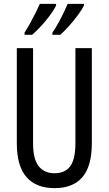

<svg xmlns="http://www.w3.org/2000/svg" viewBox="-20 -963 562 993"><path d="M455 -224Q455 -103 406 -46.5Q357 10 262 10Q167 10 117 -47Q67 -104 67 -223V-714H151V-222Q151 -140 180 -103.5Q209 -67 262 -67Q316 -67 343 -103Q370 -139 370 -223V-714H455ZM414 -934Q403 -912 381.5 -883Q360 -854 335.5 -827Q311 -800 292 -783H251V-794Q266 -816 282 -845Q298 -874 311 -901Q324 -928 330 -943H414ZM270 -934Q253 -900 217.5 -857Q182 -814 146 -783H107V-794Q122 -818 137.5 -846Q153 -874 166 -900.5Q179 -927 186 -943H270Z"/></svg>

Font: Noto Sans Bengali ExtraCondensed
Style: Regular
Weight: 400
Width: 2
Designer: Jelle Bosma - Monotype Design Team
Foundry: Monotype Imaging Inc.
Version: Version 2.003; ttfautohint (v1.8.4.7-5d5b)